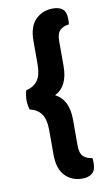

<svg xmlns="http://www.w3.org/2000/svg" viewBox="-89 -704 488 873"><g transform="rotate(-10 155.0 -267.5)"><path d="M162 -270Q223 -239 223 -146V-26Q223 9 238 23.5Q253 38 279 41Q281 48 281 54.5Q281 61 281 67Q281 97 264.5 111Q248 125 219 125Q170 125 139 92.5Q108 60 108 -6V-119Q108 -167 90.5 -192.5Q73 -218 37 -226Q34 -235 32 -247Q30 -259 30 -270Q30 -282 32 -294Q34 -306 37 -315Q73 -323 90.5 -348.5Q108 -374 108 -422V-530Q108 -596 140 -628Q172 -660 221 -660Q250 -660 265.5 -646.5Q281 -633 281 -601Q281 -595 281 -589Q281 -583 279 -576Q253 -573 238 -558.5Q223 -544 223 -509V-394Q223 -300 162 -270Z"/></g></svg>

Font: Baloo Bhai 2 SemiBold
Style: Regular
Weight: 600
Designer: Supriya Tembe, Noopur Datye and Ek Type
Foundry: Ek Type
Version: Version 1.640;PS 1.000;hotconv 16.6.51;makeotf.lib2.5.65220;